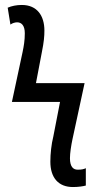

<svg xmlns="http://www.w3.org/2000/svg" viewBox="-20 -744 384 774"><path d="M274 10C296 10 315 7 326 4V-66C318 -62 309 -60 295 -60C276 -59 262 -71 262 -106C262 -127 267 -158 272 -182L321 -409H125L149 -535C157 -575 159 -597 159 -621C159 -680 130 -724 68 -724C47 -724 27 -720 11 -713L22 -645C30 -651 41 -654 49 -654C66 -654 80 -642 80 -610C80 -581 76 -558 71 -534L28 -333H222L195 -194C187 -162 183 -124 183 -92C183 -27 216 10 274 10Z"/></svg>

Font: Noto Sans UI Condensed
Style: Regular
Weight: 400
Width: 3
Designer: Monotype Design Team
Foundry: Monotype Imaging Inc.
Version: Version 1.901